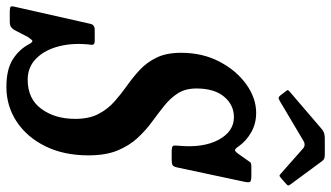

<svg xmlns="http://www.w3.org/2000/svg" viewBox="-290 -782 1035 600"><g transform="rotate(90 228.0 -482.5)"><path d="M205 -578.5Q205 -544 220 -520.5Q235 -497 258.8 -478Q282.5 -459 309.2 -439.5Q336 -420 359.8 -394.2Q383.5 -368.5 398.8 -331.8Q414 -295 414 -240.5Q414 -164 385.5 -106.2Q357 -48.5 308.5 -16.5Q260 15.5 200 15.5Q145 15.5 113.5 -4.8Q82 -25 65.5 -57Q59.5 -67.5 55.8 -65.5Q52 -63.5 44 -51.5L22 -9Q17.5 -2 12.2 1.5Q7 5 -5 5H-34.5Q-47 5 -50 2.5Q-53 0 -50.5 -10L3 -247Q6 -260.5 21.5 -260.5H57Q69.5 -260.5 68.5 -250.5Q61.5 -195.5 72.8 -150.2Q84 -105 111 -78Q138 -51 177.5 -51Q237.5 -51 268.8 -93.8Q300 -136.5 300 -199.5Q300 -242.5 285 -271.5Q270 -300.5 246.5 -321.5Q223 -342.5 196.8 -361Q170.5 -379.5 147 -401.2Q123.5 -423 108.5 -453.8Q93.5 -484.5 93.5 -530.5Q93.5 -598 121.5 -651Q149.5 -704 192.5 -734.5Q235.5 -765 281 -765Q314.5 -765 341.5 -749.8Q368.5 -734.5 384.5 -712Q393.5 -698.5 398 -698.8Q402.5 -699 413 -714.5L428.5 -736.5Q433 -743.5 435.8 -746.8Q438.5 -750 450.5 -750H477.5Q493 -750 496.2 -746.5Q499.5 -743 497 -730.5L451.5 -517Q449 -506 444 -503.5Q439 -501 426 -501H402.5Q386 -501 384.2 -505.8Q382.5 -510.5 384 -523.5Q391 -600 365.2 -647.8Q339.5 -695.5 294.5 -695.5Q256.5 -695.5 230.8 -665Q205 -634.5 205 -578.5ZM226 -841.5 214.5 -856.5Q209.5 -862.5 210.2 -864.5Q211 -866.5 217.5 -872L333 -971Q343 -979.5 361 -979.5H410.5Q420.5 -979.5 424.5 -977.5Q428.5 -975.5 432 -971L506 -870.5Q508.5 -866.5 508.2 -864.8Q508 -863 503.5 -859L486 -843.5Q479 -837.5 477 -838Q475 -838.5 470 -843L392.5 -911.5Q381.5 -921 367.5 -912L243.5 -838.5Q237 -834.5 233.2 -835.5Q229.5 -836.5 226 -841.5Z"/></g></svg>

Font: Besley* Condensed Medium
Style: Italic
Weight: 500
Width: 3
Italic angle: -13°
Designer: Owen Earl
Foundry: indestructible type*
Version: Version 3.000; ttfautohint (v1.8.3)